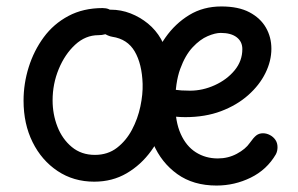

<svg xmlns="http://www.w3.org/2000/svg" viewBox="-20 -567 922 595"><path d="M491 -293Q499 -292 520 -289Q541 -286 569 -286Q608 -286 645.5 -303Q683 -320 707 -349Q731 -378 731 -415Q731 -438 713.5 -451.5Q696 -465 664 -465Q647 -465 623.5 -455Q600 -445 577 -420.5Q554 -396 538.5 -353.5Q523 -311 523 -246Q523 -190 540 -152Q557 -114 587 -95Q617 -76 655 -76Q687 -76 714 -90.5Q741 -105 754 -124Q766 -141 774.5 -147.5Q783 -154 795 -154Q806 -154 816.5 -148.5Q827 -143 833.5 -133.5Q840 -124 840 -111Q840 -106 839 -100.5Q838 -95 835 -89Q807 -41 757 -16.5Q707 8 651 8Q579 8 529.5 -27.5Q480 -63 455 -121.5Q430 -180 430 -250Q430 -302 446 -354.5Q462 -407 492.5 -450.5Q523 -494 566.5 -520.5Q610 -547 666 -547Q719 -547 753 -529Q787 -511 804 -481.5Q821 -452 821 -416Q821 -378 802.5 -340.5Q784 -303 749 -272Q714 -241 665 -222.5Q616 -204 554 -204Q539 -204 523.5 -205.5Q508 -207 491 -209ZM298 -542Q320 -542 330 -528.5Q340 -515 340 -499Q340 -480 323.5 -469Q307 -458 285 -458Q245 -458 213 -428.5Q181 -399 162 -353Q143 -307 143 -256Q143 -213 158 -174.5Q173 -136 202.5 -111.5Q232 -87 274 -87Q314 -87 342.5 -109Q371 -131 389 -165Q407 -199 415 -237Q423 -275 422 -307Q420 -369 397.5 -407.5Q375 -446 328 -453Q315 -455 298 -466Q281 -477 281 -496Q281 -512 291 -524.5Q301 -537 323 -537Q355 -537 384.5 -525.5Q414 -514 438.5 -494Q463 -474 479 -446Q496 -415 504.5 -378.5Q513 -342 513 -303Q513 -249 496.5 -196Q480 -143 448.5 -99.5Q417 -56 372.5 -30Q328 -4 272 -4Q208 -4 158.5 -37Q109 -70 81 -126.5Q53 -183 53 -255Q53 -308 69 -359Q85 -410 115.5 -451.5Q146 -493 192 -517.5Q238 -542 298 -542Z"/></svg>

Font: Playpen Sans Arabic
Style: Regular
Weight: 400
Designer: Azza Alameddine, Laura Meseguer, Veronika Burian, José Scaglione
Foundry: TypeTogether
Version: Version 2.000